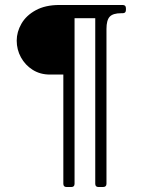

<svg xmlns="http://www.w3.org/2000/svg" viewBox="-20 -636 568 770"><path d="M472 -616Q485 -616 485 -603V-596Q485 -583 472 -583H466Q433 -583 420 -569Q407 -555 407 -520V101Q407 114 393 114H375Q362 114 362 101V-563H279V101Q279 114 266 114H247Q234 114 234 101V-337H180Q141 -337 111 -356Q81 -375 64 -406Q47 -437 47 -473Q47 -508 66 -541Q85 -574 123.5 -595Q162 -616 218 -616Z"/></svg>

Font: Young Serif Light
Style: Regular
Weight: 300
Designer: Bastien Sozeau
Foundry: NBR — Bastien Sozeau
Version: Version 5.001